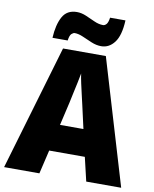

<svg xmlns="http://www.w3.org/2000/svg" viewBox="-99 -1007 868 1082"><g transform="rotate(10 335.0 -466.5)"><path d="M470 0 438 -136H234L202 0H0L211 -716H456L670 0ZM373 -422Q368 -444 360.5 -476Q353 -508 346 -540Q339 -572 336 -595Q332 -573 325.5 -542Q319 -511 312 -479.5Q305 -448 300 -423L269 -289H403ZM142 -765Q146 -840 171 -886Q196 -932 253 -932Q279 -932 306 -920.5Q333 -909 359 -897Q385 -885 410 -885Q420 -885 429 -895Q438 -905 442 -933H530Q526 -846 495.5 -806Q465 -766 420 -766Q392 -766 363.5 -778Q335 -790 309 -801.5Q283 -813 261 -813Q253 -813 243 -804Q233 -795 229 -765Z"/></g></svg>

Font: Noto Sans Lao SemiCondensed Black
Style: Regular
Weight: 900
Width: 4
Designer: Monotype Design Team
Foundry: Monotype Imaging Inc.
Version: Version 2.003; ttfautohint (v1.8.4.7-5d5b)